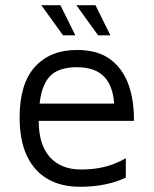

<svg xmlns="http://www.w3.org/2000/svg" viewBox="-20 -699 587 734"><path d="M286 15Q214 15 162.5 -14.5Q111 -44 83 -103Q55 -162 55 -250Q55 -379 113.5 -443.5Q172 -508 274 -508Q354 -508 402 -472Q450 -436 471.5 -375Q493 -314 492 -237H91L96 -303H445L417 -293Q414 -368 379 -405Q344 -442 274 -442Q224 -442 192 -424Q160 -406 144 -361.5Q128 -317 128 -237Q128 -146 170.5 -98.5Q213 -51 290 -51Q326 -51 357.5 -56.5Q389 -62 414.5 -72Q440 -82 461 -94V-20Q425 -3 381.5 6Q338 15 286 15ZM221 -564 138 -679H211L268 -564ZM355 -564 272 -679H345L402 -564Z"/></svg>

Font: Maven Pro VF Beta
Style: Regular
Weight: 400
Designer: Joe Prince
Foundry: Joe Prince
Version: Version 2.002